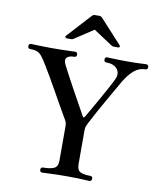

<svg xmlns="http://www.w3.org/2000/svg" viewBox="-101 -1037 945 1117"><g transform="rotate(10 372.0 -478.0)"><path d="M225 0Q218 0 214.5 -4.5Q211 -9 211 -14Q211 -30 225 -30Q266 -30 289 -40Q312 -50 312 -86V-284Q312 -297 311 -304.5Q310 -312 303 -325Q297 -335 282.5 -360Q268 -385 249 -419Q230 -453 209 -490Q188 -527 169 -560Q150 -593 136 -615Q116 -649 102 -666.5Q88 -684 72.5 -690Q57 -696 32 -696Q18 -696 18 -711Q18 -726 32 -726Q42 -726 75 -724.5Q108 -723 146 -723Q175 -723 207 -723.5Q239 -724 263 -725Q287 -726 291 -726Q306 -726 306 -711Q306 -696 291 -696Q259 -696 247.5 -681.5Q236 -667 252 -637Q262 -617 278.5 -586.5Q295 -556 313.5 -521.5Q332 -487 350 -455Q368 -423 381.5 -398.5Q395 -374 401 -363Q407 -353 414 -364Q426 -384 445 -417.5Q464 -451 485 -488Q506 -525 524 -558.5Q542 -592 551 -612Q566 -646 546 -671Q526 -696 481 -696Q468 -696 468 -711Q468 -726 481 -726Q492 -726 523.5 -724.5Q555 -723 603 -723Q647 -723 674.5 -724.5Q702 -726 712 -726Q726 -726 726 -711Q726 -696 712 -696Q676 -696 646.5 -671.5Q617 -647 590 -602Q583 -590 565 -558.5Q547 -527 523.5 -486Q500 -445 477.5 -404Q455 -363 439 -332Q433 -321 429 -310.5Q425 -300 425 -286V-86Q425 -49 446 -39.5Q467 -30 504 -30Q518 -30 518 -14Q518 -9 514 -4.5Q510 0 504 0Q491 0 461.5 -2Q432 -4 370 -4Q310 -4 274.5 -2Q239 0 225 0ZM231 -794Q224 -794 221.5 -799Q219 -804 224 -809L353 -950Q359 -956 368 -956H395Q404 -956 410 -950L539 -809Q544 -804 542.5 -799Q541 -794 533 -794H507Q503 -794 500 -795.5Q497 -797 493 -799L382 -872L271 -799Q267 -797 264.5 -795.5Q262 -794 257 -794Z"/></g></svg>

Font: Zen Old Mincho
Style: Bold
Weight: 700
Designer: Yoshimichi Ohira
Foundry: Positype
Version: Version 1.500